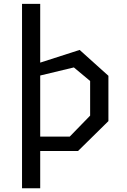

<svg xmlns="http://www.w3.org/2000/svg" viewBox="-20 -785 660 998"><path d="M94.5 193.5H189V0H385.5L543.5 -155.5V-391L394 -525.5L189 -459.5V-765H94.5ZM364 -434.5 448.5 -364V-184L342.5 -75H189V-392.5Z"/></svg>

Font: FontWithASyntaxHighlighterNightOwl
Style: Regular
Weight: 400
Designer: Riley Cran & the Lettermatic Team
Foundry: Lettermatic
Version: Version 1.000 (FontWithASyntaxHighlighterNightOwl)